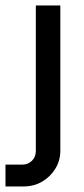

<svg xmlns="http://www.w3.org/2000/svg" viewBox="-64 -483 308 704"><path d="M67.4 70.7Q67.4 92.8 52.9 106.7Q38.3 120.5 19.6 120.5H-43.9V200.7H21.6Q61 200.7 91.6 182.3Q122.1 164 139.6 134.4Q157.2 104.8 157.2 70.7V-463H67.4Z"/></svg>

Font: Estedad-VF-FD Black
Style: Regular
Weight: 900
Designer: Amin Abedi
Version: Version 4.000